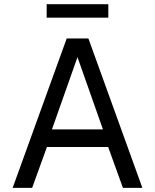

<svg xmlns="http://www.w3.org/2000/svg" viewBox="-20 -909 750 929"><path d="M41.2 0 302.8 -723H407.7L668.9 0H574.7L503.4 -197.8H207.1L135.5 0ZM231.4 -283H478.1L354.9 -632.5ZM504.1 -888.7V-823.5H205.8V-888.7Z"/></svg>

Font: Public Sans Thin
Style: Regular
Weight: 100
Designer: The Public Sans project authors (U.S. Web Design System). Libre Franklin designed by Pablo Impallari and Rodrigo Fuenzal
Version: Version 1.008